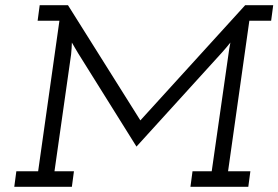

<svg xmlns="http://www.w3.org/2000/svg" viewBox="-20 -720 1073 740"><path d="M35 0 43 -60H127L209 -640H125L133 -700H242L521 -256L925 -700H1033L1025 -640H941L859 -60H945L937 0H714L722 -60H796L860 -507Q861 -517 863.5 -532Q866 -547 868 -556Q861 -547 852 -536.5Q843 -526 835 -517L506 -155L281 -515Q273 -528 268 -537Q263 -546 257 -556Q257 -548 256 -534Q255 -520 254 -510L190 -60H265L257 0Z"/></svg>

Font: Josefin Slab SemiBold
Style: Italic
Weight: 600
Italic angle: -12°
Designer: Santiago Orozco
Foundry: Typemade
Version: Version 2.000